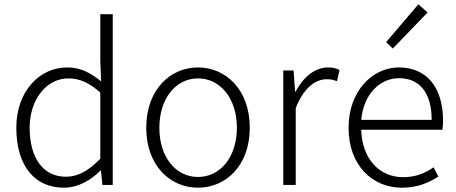

<svg xmlns="http://www.w3.org/2000/svg" viewBox="-20 -861 2125 894"><path d="M277 13C346 13 405 -24 448 -67H450L457 0H505V-795H447V-578L451 -482C399 -523 356 -547 292 -547C166 -547 56 -438 56 -266C56 -87 143 13 277 13ZM287 -38C179 -38 118 -128 118 -266C118 -397 196 -496 298 -496C348 -496 393 -478 447 -430V-122C394 -67 344 -38 287 -38Z M902 13C1031 13 1143 -89 1143 -266C1143 -444 1031 -547 902 -547C773 -547 661 -444 661 -266C661 -89 773 13 902 13ZM902 -37C798 -37 722 -130 722 -266C722 -402 798 -496 902 -496C1006 -496 1083 -402 1083 -266C1083 -130 1006 -37 902 -37Z M1299 0H1357V-358C1396 -457 1453 -492 1500 -492C1521 -492 1531 -490 1549 -483L1561 -535C1544 -544 1528 -547 1507 -547C1445 -547 1392 -501 1356 -434H1354L1347 -533H1299Z M1851 13C1928 13 1978 -12 2021 -39L1999 -82C1959 -54 1914 -36 1857 -36C1742 -36 1665 -127 1662 -257H2040C2042 -270 2043 -284 2043 -299C2043 -455 1966 -547 1837 -547C1716 -547 1603 -439 1603 -266C1603 -91 1714 13 1851 13ZM1662 -303C1673 -425 1751 -497 1838 -497C1931 -497 1990 -432 1990 -303ZM1809 -635 1971 -803 1928 -841 1778 -665Z"/></svg>

Font: Noto Sans CJK Light
Style: Regular
Weight: 300
Designer: Ryoko NISHIZUKA (kana & ideographs); Paul D. Hunt (Latin, Greek & Cyrillic); Wenlong ZHANG (bopomofo); Sandoll Communica
Foundry: Adobe Systems Incorporated
Version: Version 1.000;PS 1;hotconv 1.0.78;makeotf.lib2.5.61930